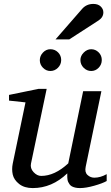

<svg xmlns="http://www.w3.org/2000/svg" viewBox="-20 -947 566 979"><path d="M524 -24Q503 -12 460.5 0Q418 12 388 12Q374 12 363.5 9.5Q353 7 346 3Q339 -1 334.5 -7.5Q330 -14 327.5 -19.5Q325 -25 324 -32.5Q323 -40 323 -44Q323 -48 323 -55Q323 -62 323 -63Q245 12 147 12Q104 12 77.5 -9Q51 -30 45 -57Q39 -84 45 -113L110 -425L26 -434V-463L177 -494H218L138 -113Q133 -89 151 -69.5Q169 -50 190 -50Q259 -50 328 -114L404 -482H497L417 -97Q411 -69 426 -55Q441 -41 461 -41Q492 -41 524 -59ZM390 -641Q390 -662 407 -679Q424 -696 445 -696Q467 -696 483 -680Q499 -664 499 -641Q499 -618 483 -601.5Q467 -585 445 -585Q423 -585 406.5 -601.5Q390 -618 390 -641ZM237 -696Q260 -696 276 -680Q292 -664 292 -641Q292 -618 275.5 -601.5Q259 -585 237 -585Q215 -585 199 -601.5Q183 -618 183 -640Q183 -662 199 -679Q215 -696 237 -696ZM507 -884Q507 -859 483 -843L333 -746H263L399 -902Q421 -927 456 -927Q480 -927 493.5 -914Q507 -901 507 -884Z"/></svg>

Font: Veleka
Style: Italic
Weight: 400
Italic angle: -12°
Designer: Stefan Peev, Context Ltd, 2016; SIL International, 1997-2014.
Foundry: Stefan Peev, Context Ltd, 2016
Version: Version 1.000